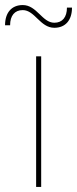

<svg xmlns="http://www.w3.org/2000/svg" viewBox="-33 -740 305 760"><path d="M252 -710H232C232 -672 214 -650 182 -650C134 -650 113 -720 57 -720C13 -720 -13 -690 -13 -640H7C7 -678 25 -700 57 -700C105 -700 126 -630 182 -630C226 -630 252 -660 252 -710ZM110 -517V0H130V-517Z"/></svg>

Font: Montserrat Thin
Style: Regular
Weight: 250
Designer: Julieta Ulanovsky
Foundry: Julieta Ulanovsky
Version: Version 4.000